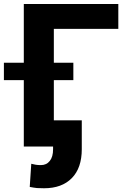

<svg xmlns="http://www.w3.org/2000/svg" viewBox="-58 -748 659 980"><path d="M545.9 -727.5Q545.9 -695.3 545.9 -600.6Q463.9 -600.6 216.8 -600.6Q216.8 -450.2 216.8 0Q178.7 0 63.5 0Q63.5 -181.6 63.5 -727.5Q183.6 -727.5 545.9 -727.5ZM-38.1 -338.9Q-38.1 -361.3 -38.1 -427.7Q50.8 -427.7 316.4 -427.7Q316.4 -405.3 316.4 -338.9Q227.5 -338.9 -38.1 -338.9ZM212.9 -133.8Q249 -133.8 359.4 -133.8Q359.4 -96.7 359.4 13.7Q359.4 109.4 308.6 161.1Q257.8 212.9 167 212.9Q147.5 212.9 130.9 211.9Q113.3 210 93.8 206.1Q96.7 167 101.6 87.9Q112.3 90.8 124 92.8Q135.7 94.7 150.4 94.7Q179.7 94.7 196.3 73.2Q212.9 52.7 212.9 13.7Q212.9 -35.2 212.9 -133.8Z"/></svg>

Font: DeepSea
Style: Bold
Weight: 700
Designer: Stem
Version: Version 3.019;git-0a5106e0b